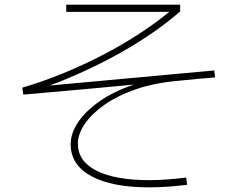

<svg xmlns="http://www.w3.org/2000/svg" viewBox="-20 -766 1040 826"><path d="M80 -359 76 -389Q162 -414 250 -450Q338 -486 421 -529Q504 -572 577 -619.5Q650 -667 708 -715H265V-746H755V-717Q704 -672 638.5 -626.5Q573 -581 499 -539.5Q425 -498 347 -462Q269 -426 194 -398Q371 -414 548 -430.5Q725 -447 902 -463L905 -433Q867 -430 829 -426.5Q791 -423 753 -419Q645 -410 563.5 -381.5Q482 -353 427 -313.5Q372 -274 343.5 -231Q315 -188 315 -148Q315 -72 395.5 -31.5Q476 9 622 9Q692 9 781 -2L785 29Q697 40 622 40Q462 40 373 -8Q284 -56 284 -146Q284 -192 315.5 -239.5Q347 -287 408 -330Q469 -373 556 -402Q437 -391 318 -380Q199 -369 80 -359Z"/></svg>

Font: Murecho ExtraLight
Style: Regular
Weight: 200
Designer: Neil Summerour
Foundry: Positype
Version: Version 1.010; ttfautohint (v1.8.3)